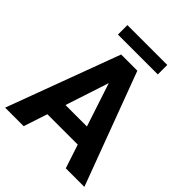

<svg xmlns="http://www.w3.org/2000/svg" viewBox="-234 -1001 1141 1141"><g transform="rotate(45 336.0 -430.5)"><path d="M513.2 0 463.9 -149.9H208.5L159.2 0H3.4L267.6 -710.9H403.8L669.4 0ZM246.1 -264.6H426.3L335.9 -538.6ZM505.4 -860.8V-781.2H170.4V-860.8Z"/></g></svg>

Font: Vazirmatn RD
Style: Bold
Weight: 700
Designer: Saber Rastikerdar
Foundry: Saber Rastikerdar
Version: Version 32.102